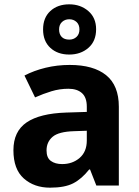

<svg xmlns="http://www.w3.org/2000/svg" viewBox="-20 -857 644 887"><path d="M302 -557Q412 -557 470.5 -509.5Q529 -462 529 -364V0H425L396 -74H392Q357 -30 318 -10Q279 10 211 10Q138 10 90 -32.5Q42 -75 42 -163Q42 -250 103 -291.5Q164 -333 286 -337L381 -340V-364Q381 -407 358.5 -427Q336 -447 296 -447Q256 -447 218 -435.5Q180 -424 142 -407L93 -508Q137 -531 190.5 -544Q244 -557 302 -557ZM323 -251Q251 -249 223 -225Q195 -201 195 -162Q195 -128 215 -113.5Q235 -99 267 -99Q315 -99 348 -127.5Q381 -156 381 -208V-253ZM300 -605Q246 -605 212.5 -636Q179 -667 179 -721Q179 -775 212.5 -806Q246 -837 300 -837Q352 -837 388 -806Q424 -775 424 -722Q424 -667 388.5 -636Q353 -605 300 -605ZM300 -674Q320 -674 333.5 -686.5Q347 -699 347 -721Q347 -743 333.5 -755.5Q320 -768 300 -768Q280 -768 266.5 -755.5Q253 -743 253 -721Q253 -699 265 -686.5Q277 -674 300 -674Z"/></svg>

Font: Noto Sans Thaana
Style: Bold
Weight: 700
Designer: David Williams
Foundry: Google Inc.
Version: Version 3.001; ttfautohint (v1.8.4.7-5d5b)